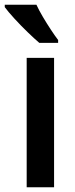

<svg xmlns="http://www.w3.org/2000/svg" viewBox="-44 -879 315 806"><path d="M183 -93H68V-636H183ZM109 -859Q119 -837 135.5 -809Q152 -781 169.5 -754.5Q187 -728 200 -711V-699H121Q101 -716 72 -744Q43 -772 16.5 -801Q-10 -830 -24 -849V-859Z"/></svg>

Font: Noto Sans Kannada UI Condensed SemiBold
Style: Regular
Weight: 600
Width: 3
Designer: Jelle Bosma - Monotype Design Team
Foundry: Monotype Imaging Inc.
Version: Version 2.005; ttfautohint (v1.8.4.7-5d5b)